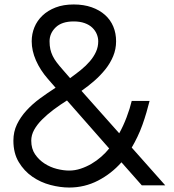

<svg xmlns="http://www.w3.org/2000/svg" viewBox="-20 -830 780 860"><path d="M720 0H615L524 -103Q479 -52 419 -21Q359 10 290 10Q250 10 206 -1.5Q162 -13 125 -38.5Q88 -64 64 -104Q40 -144 40 -200Q40 -240 56 -273Q72 -306 98.5 -335Q125 -364 159 -389Q193 -414 229 -437L195 -476Q160 -516 141 -559.5Q122 -603 122 -645Q122 -678 134 -707.5Q146 -737 170 -760Q194 -783 229 -796.5Q264 -810 310 -810Q355 -810 390.5 -797.5Q426 -785 450.5 -763Q475 -741 487.5 -711Q500 -681 500 -645Q500 -610 487 -578.5Q474 -547 452 -519.5Q430 -492 402.5 -468Q375 -444 345 -423L514 -233Q532 -265 547 -304.5Q562 -344 570 -378H650Q644 -354 636 -326.5Q628 -299 618 -271Q608 -243 595.5 -217Q583 -191 570 -169ZM420 -645Q420 -661 413.5 -677Q407 -693 393.5 -706Q380 -719 359 -726.5Q338 -734 310 -734Q257 -734 229.5 -707.5Q202 -681 202 -645Q202 -625 205.5 -609.5Q209 -594 216 -579.5Q223 -565 234 -550.5Q245 -536 260 -519L294 -480Q319 -498 342 -516.5Q365 -535 382.5 -555.5Q400 -576 410 -598Q420 -620 420 -645ZM469 -165 280 -380Q248 -360 219.5 -338.5Q191 -317 168.5 -294.5Q146 -272 133 -248.5Q120 -225 120 -200Q120 -164 137 -139Q154 -114 179.5 -97.5Q205 -81 234.5 -73.5Q264 -66 290 -66Q316 -66 341.5 -74.5Q367 -83 390 -96.5Q413 -110 433.5 -128Q454 -146 469 -165Z"/></svg>

Font: Gauge
Style: Regular
Weight: 400
Designer: Daniel Pimley
Foundry: Daniel Pimley
Version: Version 2.0